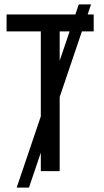

<svg xmlns="http://www.w3.org/2000/svg" viewBox="-20 -780 473 875"><path d="M395 -760 112 75H56L339 -760ZM252 0H166V-637H10V-714H407V-637H252Z"/></svg>

Font: Noto Sans Display Condensed
Style: Regular
Weight: 400
Width: 3
Designer: Monotype Design Team
Foundry: Monotype Imaging Inc.
Version: Version 2.003